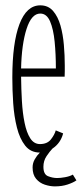

<svg xmlns="http://www.w3.org/2000/svg" viewBox="-20 -546 299 701"><path d="M180.5 134.5Q162.5 134.5 143.5 128.2Q124.5 122 111.8 106.8Q99 91.5 99 65.5Q99 49.5 106.8 35.8Q114.5 22 125.5 11Q92 11 72 -14.2Q52 -39.5 41.8 -80.2Q31.5 -121 28.2 -169Q25 -217 25 -262.5Q25 -389 51 -457.8Q77 -526.5 127 -526.5Q156 -526.5 173.8 -506Q191.5 -485.5 200.8 -452.8Q210 -420 213.2 -381.8Q216.5 -343.5 216.5 -308Q216.5 -297 216.5 -286.5Q216.5 -276 216 -266H57Q57.5 -220.5 60 -176.8Q62.5 -133 69.8 -97.5Q77 -62 90.5 -41Q104 -20 126 -20Q152.5 -20 166 -37.2Q179.5 -54.5 183.5 -70L210.5 -59Q201.5 -23.5 171.5 -3.5Q161.5 7 150 24Q138.5 41 138.5 63Q138.5 90.5 155.2 97.2Q172 104 189 104Q200.5 104 217.5 101Q234.5 98 246 91.5L259 112.5Q248 120.5 227.2 127.5Q206.5 134.5 180.5 134.5ZM127 -496.5Q95 -496.5 77 -440.5Q59 -384.5 57 -296H184Q184 -348 179.5 -393.8Q175 -439.5 162.8 -468Q150.5 -496.5 127 -496.5Z"/></svg>

Font: Imbue 10pt Thin
Style: Regular
Weight: 100
Designer: Tyler Finck
Foundry: Etcetera Type Company
Version: Version 1.102; ttfautohint (v1.8.3)